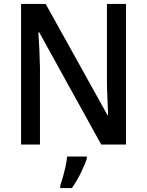

<svg xmlns="http://www.w3.org/2000/svg" viewBox="-20 -734 746 975"><path d="M620 0H494L179 -570H175Q178 -527 180 -480.5Q182 -434 183 -388V0H87V-714H212L526 -149H529Q528 -188 525.5 -236Q523 -284 523 -327V-714H620ZM421 71Q411 102 390 145Q369 188 345 221H286V209Q292 191 299.5 164.5Q307 138 313 110Q319 82 321 61H421Z"/></svg>

Font: Noto Sans Kannada SemiCondensed Medium
Style: Regular
Weight: 500
Width: 4
Designer: Jelle Bosma - Monotype Design Team
Foundry: Monotype Imaging Inc.
Version: Version 2.005; ttfautohint (v1.8.4.7-5d5b)